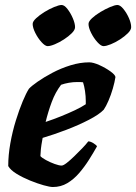

<svg xmlns="http://www.w3.org/2000/svg" viewBox="-20 -750 546 770"><path d="M192 0Q180 0 155 -7Q130 -14 100.5 -26Q71 -38 46.5 -53Q22 -68 13 -84Q13 -128 21.5 -175.5Q30 -223 43.5 -266.5Q57 -310 71 -343.5Q85 -377 96 -394Q106 -405 131 -422.5Q156 -440 190 -458Q224 -476 262.5 -488Q301 -500 338 -500Q354 -500 378.5 -489Q403 -478 422.5 -464Q442 -450 443 -441Q440 -421 432.5 -395Q425 -369 415 -346Q405 -323 396 -310Q378 -291 336.5 -269.5Q295 -248 245 -229Q195 -210 151 -197Q145 -164 144 -152.5Q143 -141 142 -124Q148 -117 164.5 -108Q181 -99 199 -92.5Q217 -86 227 -86Q234 -86 247.5 -96.5Q261 -107 277.5 -123Q294 -139 309.5 -155Q325 -171 334 -183Q343 -183 355 -175.5Q367 -168 369 -163Q355 -138 337 -109.5Q319 -81 297.5 -56Q276 -31 250 -15.5Q224 0 192 0ZM163 -261Q196 -272 225.5 -284Q255 -296 280.5 -308Q306 -320 324 -332Q324 -335 324 -338Q324 -341 324 -345Q324 -364 321 -384.5Q318 -405 313 -420Q307 -421 301.5 -421Q296 -421 290 -421Q273 -421 256 -418Q239 -415 225 -410Q202 -380 187.5 -341Q173 -302 163 -261ZM395 -565Q385 -565 370.5 -581Q356 -597 345.5 -618Q335 -639 335 -654Q335 -664 349 -677Q363 -690 383 -702Q403 -714 422 -722Q441 -730 451 -730Q462 -730 475 -714Q488 -698 497 -677.5Q506 -657 506 -641Q506 -630 493 -617Q480 -604 461.5 -592Q443 -580 424.5 -572.5Q406 -565 395 -565ZM171 -565Q161 -565 146.5 -581Q132 -597 121.5 -618Q111 -639 111 -654Q111 -664 125 -677Q139 -690 158.5 -702Q178 -714 197.5 -722Q217 -730 227 -730Q238 -730 250.5 -714Q263 -698 272 -677Q281 -656 281 -641Q281 -630 268 -617Q255 -604 236.5 -592Q218 -580 200 -572.5Q182 -565 171 -565Z"/></svg>

Font: Texturina 12pt Black
Style: Italic
Weight: 900
Italic angle: -11°
Designer: Guillermo Torres Carreño
Foundry: Omnibus-Type
Version: Version 1.002